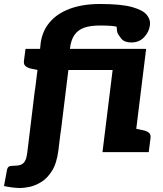

<svg xmlns="http://www.w3.org/2000/svg" viewBox="-66 -763 818 963"><path d="M71 0 122 -412 89 -419Q72 -423 62 -431.5Q52 -440 54 -457L62 -518H135L138 -547Q146 -607 183 -651Q220 -695 284 -719Q348 -743 436 -743Q542 -743 597 -727.5Q652 -712 671 -687.5Q690 -663 686 -637Q682 -603 657 -576.5Q632 -550 593 -550Q558 -550 542 -569.5Q526 -589 522 -602Q521 -608 520 -617Q519 -626 519 -629Q508 -632 488.5 -633.5Q469 -635 434 -635Q386 -635 355 -623.5Q324 -612 307 -587Q290 -562 285 -521V-518H667L634 -412H277L239 -103ZM36 180Q16 180 -6.5 177Q-29 174 -46 170L-31 90Q-29 78 -22 73Q-15 68 8 68Q29 68 41.5 62Q54 56 61 41.5Q68 27 71 1L109 -312H264L227 -10Q219 55 195 93.5Q171 132 140 150.5Q109 169 81 174.5Q53 180 36 180ZM583 0 612 -118 655 -109Q672 -105 681.5 -96.5Q691 -88 689 -71L680 0ZM448 0 512 -518H667L603 0Z"/></svg>

Font: Aleo Black
Style: Italic
Weight: 900
Italic angle: -7°
Designer: Alessio Laiso
Foundry: Alessio Laiso
Version: Version 2.001;gftools[0.9.29]